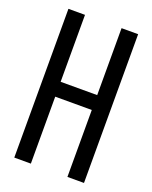

<svg xmlns="http://www.w3.org/2000/svg" viewBox="-133 -774 674 849"><g transform="rotate(20 204.0 -350.0)"><path d="M290 -315V0H368V-700H290V-385H118V-700H40V0H118V-315Z"/></g></svg>

Font: VL Bebas Neue Regular
Style: Regular
Weight: 400
Designer: Ryoichi Tsunekawa
Foundry: Ryoichi Tsunekawa
Version: Version 001.003